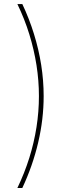

<svg xmlns="http://www.w3.org/2000/svg" viewBox="-20 -792 349 949"><path d="M65.9 137.2Q101.1 64 124.8 -11.5Q148.4 -86.9 160.4 -163.6Q172.4 -240.2 172.4 -316.9Q172.4 -393.1 160.4 -469.7Q148.4 -546.4 125 -622.3Q101.6 -698.2 65.9 -772H90.3Q124.5 -699.7 147.9 -624Q171.4 -548.3 183.6 -471.2Q195.8 -394 195.8 -316.9Q195.8 -203.1 168.7 -87.6Q141.6 27.8 90.3 137.2Z"/></svg>

Font: Inter 16pt Thin
Style: Regular
Weight: 250
Version: Version 4.001;git-66647c0bb